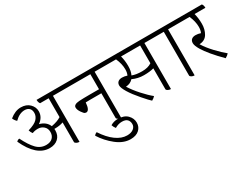

<svg xmlns="http://www.w3.org/2000/svg" viewBox="-83 -1201 2639 2058"><g transform="rotate(-30 1236.5 -172.5)"><path d="M731 -550H586V20Q565 20 549 10.5Q533 1 533 -8V-251Q489 -235 432 -235H422Q423 -229 423 -217Q423 -154 383 -117.5Q343 -81 278 -81Q116 -81 9 -315Q24 -331 44 -333Q94 -232 143.5 -180.5Q193 -129 262 -129Q313 -129 341 -156Q369 -183 369 -228Q369 -273 339 -299Q309 -325 268.5 -325Q228 -325 199 -312Q183 -330 175 -359Q261 -384 291.5 -418Q322 -452 322 -491Q322 -530 301 -549.5Q280 -569 245 -569Q180 -569 120 -509Q95 -531 85 -559Q154 -615 223 -615Q292 -615 332 -575Q372 -535 372 -483Q372 -409 304 -362Q385 -341 413 -274Q490 -288 533 -317V-550H427Q412 -569 412 -600H716Q731 -582 731 -550Z M1248 -550H1102V20Q1081 20 1065 10.5Q1049 1 1049 -8V-314H915Q874 -314 855 -313Q848 -216 806 -216Q802 -216 791 -219.5Q780 -223 756.5 -257Q733 -291 733 -319Q733 -356 802 -361Q848 -364 933 -364H1049V-550H696Q681 -569 681 -600H1233Q1248 -582 1248 -550Z M1062 12Q1140 12 1180.5 53Q1221 94 1221 147.5Q1221 201 1183 235.5Q1145 270 1077 270Q989 270 904.5 203Q820 136 764 47Q775 30 797 22Q858 116 927 166Q996 216 1064 216Q1114 216 1143 193.5Q1172 171 1172 137Q1172 103 1152 81.5Q1132 60 1086.5 60Q1041 60 998 86Q979 61 972 37Q1013 12 1062 12Z M1863 -550H1718V20Q1697 20 1681 10.5Q1665 1 1665 -8V-267Q1617 -253 1542.5 -253Q1468 -253 1403 -284Q1370 -246 1313 -243Q1352 -180 1413.5 -112Q1475 -44 1523 -6Q1510 11 1481 27Q1459 9 1393 -67Q1327 -143 1291.5 -201.5Q1256 -260 1256 -289Q1256 -318 1274 -333.5Q1292 -349 1323.5 -349Q1355 -349 1386 -338Q1400 -367 1400 -408Q1400 -476 1367 -550H1212Q1197 -569 1197 -600H1848Q1863 -582 1863 -550ZM1665 -550H1429Q1445 -490 1445 -425Q1445 -360 1424 -318Q1473 -299 1546.5 -299Q1620 -299 1665 -330Z M2156 -550H2011V20Q1990 20 1974 10.5Q1958 1 1958 -8V-550H1828Q1813 -569 1813 -600H2141Q2156 -582 2156 -550Z M2473 -550H2339Q2355 -490 2355 -420.5Q2355 -351 2323.5 -298.5Q2292 -246 2223 -243Q2261 -181 2323.5 -114.5Q2386 -48 2436 -8Q2422 10 2391 27Q2254 -110 2197 -205Q2166 -258 2166 -288Q2166 -318 2184 -333.5Q2202 -349 2233.5 -349Q2265 -349 2296 -338Q2310 -367 2310 -408Q2310 -476 2277 -550H2121Q2106 -569 2106 -600H2458Q2473 -582 2473 -550Z"/></g></svg>

Font: Karma Light
Style: Regular
Weight: 300
Designer: Joana Correia
Foundry: Indian Type Foundry
Version: Version 1.202;PS 1.0;hotconv 1.0.78;makeotf.lib2.5.61930; tt